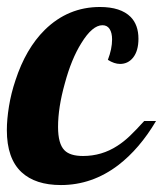

<svg xmlns="http://www.w3.org/2000/svg" viewBox="-33 -529 471 555"><path d="M29.3 -31.2Q-13.2 -70.8 -13.2 -152.8Q-13.2 -183.6 -7.1 -221.4Q-1 -259.3 11.7 -296.9Q41.5 -388.2 96.2 -442.4Q163.6 -508.8 255.9 -508.8Q315.9 -508.8 344.7 -480Q367.2 -457 367.2 -417Q367.2 -381.8 351.6 -362.3Q336.9 -344.2 314 -344.2Q297.4 -344.2 278.8 -356Q291 -387.7 291 -415Q291 -434.1 283.9 -445.1Q276.9 -456.1 263.2 -456.1Q233.9 -456.1 202.1 -404.3Q173.3 -358.4 154.3 -287.6Q134.8 -218.3 134.8 -162.1Q134.8 -113.3 153.3 -94.7Q169.4 -78.1 207 -78.1Q261.2 -78.1 306.2 -107.4Q325.2 -119.6 342.8 -136.5Q360.4 -153.3 383.8 -179.2H418Q370.6 -99.1 309.1 -51.8Q233.4 5.9 143.1 5.9Q69.3 5.9 29.3 -31.2Z"/></svg>

Font: Pattaya
Style: Regular
Weight: 400
Designer: Pablo Impallari / Thai characters Designed by Thanarat Vachiruckul and Suppakit Chalermlarp
Foundry: Pablo Impallari
Version: Version 2.001